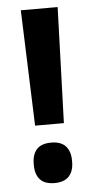

<svg xmlns="http://www.w3.org/2000/svg" viewBox="-50 -670 348 714"><g transform="rotate(-5 124.5 -313.5)"><path d="M178.5 -207H71L55.5 -639H193ZM125 12Q88 12 70.8 -7.2Q53.5 -26.5 53.5 -61V-66Q53.5 -100.5 70.8 -119.8Q88 -139 125 -139Q161 -139 178.8 -119.8Q196.5 -100.5 196.5 -66V-61Q196.5 -26.5 178.8 -7.2Q161 12 125 12Z"/></g></svg>

Font: Anek Tamil SemiBold
Style: Regular
Weight: 600
Version: Version 1.003